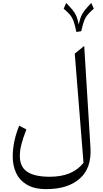

<svg xmlns="http://www.w3.org/2000/svg" viewBox="-20 -1058 709 1318"><path d="M537.6 -843.8 504.4 -838.4Q494.6 -885.3 485.4 -911.4Q476.1 -937.5 460.7 -956.1Q445.3 -974.6 417 -998.5L434.6 -1037.6Q463.9 -1007.3 480 -987.3Q496.1 -967.3 504.9 -945.8Q513.7 -924.3 520.5 -890.1Q527.8 -924.3 536.6 -945.6Q545.4 -966.8 561.5 -987.1Q577.6 -1007.3 606.4 -1037.6L624 -998.5Q596.2 -974.6 580.8 -955.8Q565.4 -937 556.4 -912.1Q547.4 -887.2 537.6 -843.8ZM558.1 -742.7 601.1 -43Q609.4 95.7 527.6 168Q445.8 240.2 298.8 240.2Q214.4 240.2 163.6 209.2Q112.8 178.2 90.1 127.9Q67.4 77.6 67.4 19Q67.4 -37.6 79.1 -90.8Q90.8 -144 111.8 -195.3L161.1 -169.4Q138.7 -111.8 127.4 -68.8Q116.2 -25.9 116.2 12.2Q116.2 86.9 166.7 121.1Q217.3 155.3 321.8 155.3Q398.9 155.3 456.3 132.1Q513.7 108.9 553.2 60.1L493.2 -689.9Z"/></svg>

Font: Pinar-FD Regular
Style: FD-Regular
Weight: 400
Designer: Amin Abedi
Version: Version 3.000